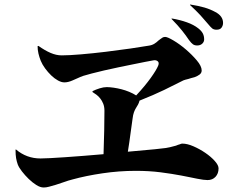

<svg xmlns="http://www.w3.org/2000/svg" viewBox="-20 -851 1040 853"><path d="M902 -747Q888 -764 870.5 -783Q853 -802 824 -829L825 -831Q863 -825 888.5 -817.5Q914 -810 936 -798Q971 -780 971 -749Q971 -738 964.5 -728.5Q958 -719 942 -719Q930 -719 923 -724.5Q916 -730 902 -747ZM161 -581Q155 -596 151 -612.5Q147 -629 147 -646L151 -647Q179 -627 204.5 -616Q230 -605 254 -605Q286 -605 339.5 -609.5Q393 -614 450.5 -621Q508 -628 560 -635.5Q612 -643 640 -648Q655 -650 665.5 -656.5Q676 -663 684 -671Q686 -673 688 -674Q690 -675 692 -677Q697 -681 702 -684Q707 -687 714 -687Q724 -687 751 -671Q778 -655 805.5 -631.5Q833 -608 854.5 -582.5Q876 -557 876 -538Q876 -527 867 -520Q858 -513 844 -508Q836 -506 829 -504Q822 -502 816 -500Q808 -498 804 -497Q802 -496 799.5 -495.5Q797 -495 795 -494Q756 -474 709.5 -451.5Q663 -429 600 -404Q598 -397 596.5 -393.5Q595 -390 593 -386Q590 -380 584 -371Q579 -363 575 -352Q571 -341 569 -324Q564 -291 559.5 -255.5Q555 -220 548 -177Q599 -182 635.5 -185Q672 -188 695 -191Q719 -193 735 -197Q751 -201 762 -204Q771 -208 779 -210Q785 -213 790 -213Q812 -213 839.5 -201Q867 -189 892 -172Q917 -155 934 -136Q951 -117 951 -103Q951 -80 937.5 -65.5Q924 -51 902 -51Q886 -51 856 -57Q842 -60 824 -63.5Q806 -67 786 -71Q744 -79 693.5 -85.5Q643 -92 583 -92Q509 -92 435 -81Q361 -70 303 -54Q283 -49 264 -42Q245 -35 228 -30Q211 -25 198 -21.5Q185 -18 174 -18Q159 -18 141.5 -29Q124 -40 107.5 -56Q91 -72 77.5 -89.5Q64 -107 59 -120Q54 -134 51.5 -148.5Q49 -163 49 -186L51 -187Q98 -147 160 -147Q175 -147 203 -148.5Q231 -150 268.5 -152.5Q306 -155 349.5 -158.5Q393 -162 440 -166Q442 -223 443 -272Q444 -321 444 -359Q444 -377 438.5 -390.5Q433 -404 425 -414Q417 -424 408 -430.5Q399 -437 391 -442V-446Q405 -453 422.5 -458.5Q440 -464 454 -464Q467 -464 484.5 -461.5Q502 -459 519.5 -454.5Q537 -450 554 -443Q571 -436 585 -427Q624 -469 649.5 -504.5Q675 -540 683 -560Q688 -573 680.5 -579Q673 -585 662 -583Q649 -581 624.5 -576Q600 -571 570 -565Q540 -559 506.5 -552Q473 -545 442.5 -538Q412 -531 387.5 -524.5Q363 -518 350 -514Q336 -509 324.5 -503.5Q313 -498 303 -494Q283 -485 266 -485Q253 -485 237.5 -493.5Q222 -502 207.5 -516Q193 -530 180.5 -547Q168 -564 161 -581ZM788 -716Q779 -727 768 -739.5Q757 -752 742 -767L743 -769Q779 -763 810 -752Q841 -741 861 -725Q875 -714 881 -702.5Q887 -691 887 -676Q887 -665 878.5 -657Q870 -649 856 -649Q845 -649 837.5 -654Q830 -659 819 -674Q812 -684 805 -694Q798 -704 788 -716Z"/></svg>

Font: XinYuGongZhangJiaSongA
Style: Regular
Weight: 900
Designer: XinYuGong
Foundry: Adobe Systems Incorporated
Version: Version 1.00